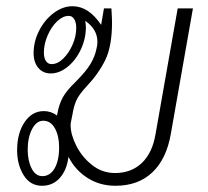

<svg xmlns="http://www.w3.org/2000/svg" viewBox="-20 -587 668 617"><path d="M600 -560 529 -157Q515 -76 469.5 -33Q424 10 351 10Q301 10 261.5 -15Q222 -40 200 -83Q195 -41 172.5 -15.5Q150 10 115 10Q77 10 56 -24Q35 -58 35 -104Q35 -159 59 -194.5Q83 -230 121 -230Q144 -230 163 -216L165 -225Q170 -252 181.5 -273.5Q193 -295 223 -324Q256 -357 270.5 -381Q285 -405 290 -430L292 -440Q293 -445 293 -453Q293 -493 254 -520Q256 -506 256 -500Q256 -463 240 -428.5Q224 -394 197.5 -372.5Q171 -351 143 -351Q118 -351 103 -369Q88 -387 88 -416Q88 -454 106 -489Q124 -524 153 -545.5Q182 -567 213 -567Q265 -567 305 -507L314 -560H338Q340 -526 340 -515Q340 -438 318 -393.5Q296 -349 257 -308Q233 -282 225 -263.5Q217 -245 213 -220L208 -195Q207 -192 207 -184Q207 -155 225 -119Q243 -83 275.5 -57Q308 -31 350 -31Q402 -31 436 -63.5Q470 -96 480 -157L551 -560ZM225 -498Q225 -515 218.5 -525.5Q212 -536 201 -536Q182 -536 163.5 -518.5Q145 -501 133 -473Q121 -445 121 -418Q121 -401 127.5 -391Q134 -381 146 -381Q165 -381 183 -398.5Q201 -416 213 -443Q225 -470 225 -498ZM170 -114Q170 -150 156.5 -174.5Q143 -199 119 -199Q97 -199 83 -172Q69 -145 69 -106Q69 -71 81.5 -46Q94 -21 116 -21Q141 -21 155.5 -46Q170 -71 170 -114Z"/></svg>

Font: KoHo Light
Style: Italic
Weight: 300
Italic angle: -10°
Version: Version 1.000; ttfautohint (v1.6)